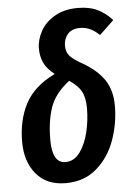

<svg xmlns="http://www.w3.org/2000/svg" viewBox="-54 -795 590 850"><g transform="rotate(-5 241.0 -370.0)"><path d="M476 -687 412 -626Q391 -646 370.5 -655.5Q350 -665 326 -665Q290 -665 271.5 -644Q253 -623 253 -592Q253 -566 267 -548.5Q281 -531 322 -508Q387 -471 418.5 -424.5Q450 -378 450 -309Q450 -230 423.5 -156Q397 -82 341.5 -34Q286 14 204 14Q120 14 73.5 -41Q27 -96 27 -185Q27 -281 65 -353.5Q103 -426 197 -472Q164 -497 150.5 -525.5Q137 -554 137 -589Q137 -629 158 -667Q179 -705 221.5 -729.5Q264 -754 324 -754Q375 -754 410.5 -737Q446 -720 476 -687ZM152 -182Q152 -79 211 -79Q249 -79 275 -114.5Q301 -150 313.5 -202.5Q326 -255 326 -308Q326 -355 311 -383Q296 -411 258 -436Q193 -386 172.5 -325.5Q152 -265 152 -182Z"/></g></svg>

Font: Fira Sans Extra Condensed Medium
Style: Italic
Weight: 500
Width: 3
Italic angle: -8°
Designer: Carrois Corporate & Edenspiekermann AG
Foundry: Carrois Corporate GbR & Edenspiekermann AG
Version: Version 4.203